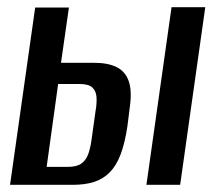

<svg xmlns="http://www.w3.org/2000/svg" viewBox="-20 -515 600 535"><path d="M8 0 78 -494H172L150 -340H242Q281 -340 305 -328Q329 -316 338.5 -289.5Q348 -263 342 -219L335 -163Q328 -116 316 -84.5Q304 -53 285.5 -34.5Q267 -16 242 -8Q217 0 182 0ZM110 -50H169Q194 -50 207 -59.5Q220 -69 226 -86Q232 -103 235 -125L246 -204Q250 -226 249 -243.5Q248 -261 237.5 -271Q227 -281 201 -281H142ZM388 0 458 -495H552L482 0Z"/></svg>

Font: Alumni Sans SemiBold
Style: Italic
Weight: 600
Italic angle: -8°
Version: Version 1.016